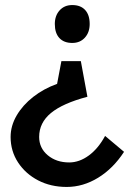

<svg xmlns="http://www.w3.org/2000/svg" viewBox="-20 -565 551 760"><path d="M300 -323 326 -182Q228 -156 181.5 -117.5Q135 -79 135 -23Q135 21 169 49.5Q203 78 254 78Q294 78 331.5 50.5Q369 23 396 -27L471 36Q428 102 368.5 138.5Q309 175 244 175Q181 175 131 149Q81 123 51.5 78Q22 33 22 -23Q22 -67 46 -108Q70 -149 111.5 -181.5Q153 -214 206 -233L223 -323ZM335 -470Q335 -437 316 -416Q297 -395 266 -395Q233 -395 215 -414.5Q197 -434 197 -470Q197 -503 216 -524Q235 -545 266 -545Q299 -545 317 -525.5Q335 -506 335 -470Z"/></svg>

Font: Lexend
Style: Regular
Weight: 400
Designer: Bonnie Shaver-Troup, Thomas Jockin
Foundry: Lexend
Version: Version 1.007; ttfautohint (v1.8.3)